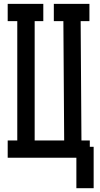

<svg xmlns="http://www.w3.org/2000/svg" viewBox="-20 -820 522 998"><path d="M69.8 -735.8H160.2V-35.2H69.8ZM309.1 -761.2H398.9L403.8 -23.9H314ZM20 -710V-799.8H205.1V-710ZM20 0V-89.8H446.8V0ZM259.8 -710V-799.8H444.8V-710ZM377 158.2V-57.1H466.8V158.2Z"/></svg>

Font: Opir
Style: Regular
Weight: 400
Designer: Maksym Kobuzan
Version: Version 1.000;FEAKit 1.0